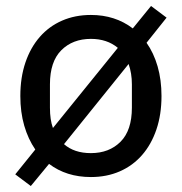

<svg xmlns="http://www.w3.org/2000/svg" viewBox="-20 -580 608 642"><path d="M31 3 98 -80Q74 -115 61 -160Q48 -205 48 -259Q48 -321 65 -371Q82 -421 113 -456.5Q144 -492 187.5 -511Q231 -530 284 -530Q365 -530 424 -485L485 -560L537 -521L470 -437Q494 -403 507 -358Q520 -313 520 -259Q520 -197 503 -147Q486 -97 455 -61.5Q424 -26 380.5 -7Q337 12 284 12Q202 12 144 -32L83 42ZM284 -68Q345 -68 383 -106Q421 -144 421 -220V-298Q421 -335 410 -366L194 -98Q228 -68 284 -68ZM147 -220Q147 -179 157 -152L374 -420Q338 -450 284 -450Q223 -450 185 -412Q147 -374 147 -298Z"/></svg>

Font: IBM Plex Sans Devanagari Text
Style: Regular
Weight: 450
Designer: Mike Abbink, Paul van der Laan, Pieter van Rosmalen, Erin McLaughlin
Foundry: Bold Monday
Version: Version 1.1